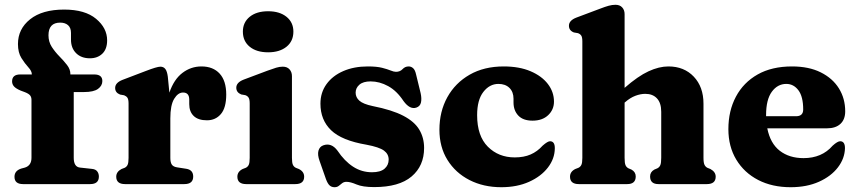

<svg xmlns="http://www.w3.org/2000/svg" viewBox="-20 -769 3580 802"><path d="M288 -110Q288 -71.5 314.5 -69L364.5 -63.5Q379.5 -62 386.2 -53Q393 -44 393 -31.5Q393 0 356.5 0H76.5Q40.5 0 40.5 -30.5Q40.5 -56 69 -65L84 -69Q111.5 -77.5 111.5 -110V-352Q111.5 -363 106 -370.2Q100.5 -377.5 84 -384L66.5 -390.5Q46.5 -399 38.5 -408Q30.5 -417 30.5 -429Q30.5 -458 64.5 -458H113V-458.5Q113 -472 98.5 -487.8Q84 -503.5 69.5 -526.5Q55 -549.5 55 -585Q55 -648 105.8 -688.5Q156.5 -729 248 -729Q335 -729 381.2 -690.5Q427.5 -652 427.5 -600.5Q427.5 -564 407.5 -544.8Q387.5 -525.5 355.5 -525.5Q319.5 -525.5 298 -546.8Q276.5 -568 276.5 -603.5V-631.5Q276.5 -653 264.2 -663.8Q252 -674.5 231.5 -674.5Q182.5 -674.5 182.5 -621.5Q182.5 -594.5 196.2 -573.2Q210 -552 228.2 -533.5Q246.5 -515 260.2 -497.2Q274 -479.5 274 -459.5V-458H373.5Q407.5 -458 407.5 -430.5Q407.5 -411 389.5 -397.8Q371.5 -384.5 330.5 -384.5H288Z M681 -448.5 687.5 -382Q706.5 -437.5 742 -464.5Q777.5 -491.5 821.5 -491.5Q870 -491.5 897.5 -461.5Q925 -431.5 925 -374Q925 -319 902.8 -292.8Q880.5 -266.5 844.5 -266.5Q808 -266.5 789.2 -284.5Q770.5 -302.5 770.5 -334V-354Q770 -382.5 744.5 -382.5Q723.5 -382.5 707.5 -356.2Q691.5 -330 691.5 -274.5V-109.5Q691.5 -91 697.5 -81.8Q703.5 -72.5 719.5 -70L758 -64Q787 -59.5 787 -31.5Q787 0 750 0H502.5Q465.5 0 465.5 -31Q465.5 -51.5 487.5 -63L500.5 -68Q509 -72 513 -80.5Q517 -89 517 -109.5V-336.5Q517 -354 512.2 -360.8Q507.5 -367.5 498.5 -371L481.5 -374Q461 -382 461 -401.5Q461 -423.5 492 -435.5L589 -472.5Q635.5 -490.5 650 -490.5Q663 -490.5 670.5 -481Q678 -471.5 681 -448.5Z M1100 -550.5Q1051.5 -550.5 1023 -573.8Q994.5 -597 994.5 -637Q994.5 -675.5 1023 -698.8Q1051.5 -722 1100 -722Q1148 -722 1176.8 -698.8Q1205.5 -675.5 1205.5 -637Q1205.5 -597 1176.8 -573.8Q1148 -550.5 1100 -550.5ZM1199.5 -451V-109.5Q1199.5 -89 1203.5 -80.5Q1207.5 -72 1216 -68L1228.5 -63Q1250.5 -52 1250.5 -31Q1250.5 0 1213.5 0H1008.5Q971.5 0 971.5 -31Q971.5 -52 993.5 -63L1006.5 -68Q1015 -72 1019 -80.5Q1023 -89 1023 -109.5V-337Q1023 -354.5 1018.2 -361.5Q1013.5 -368.5 1004.5 -371.5L987.5 -374.5Q967 -383 967 -402.5Q967 -424.5 998 -436.5L1096.5 -473.5Q1119.5 -482 1133.5 -486.2Q1147.5 -490.5 1161 -490.5Q1179.5 -490.5 1189.5 -479.2Q1199.5 -468 1199.5 -451Z M1528 -429Q1497 -429 1481.2 -415.2Q1465.5 -401.5 1465.5 -382Q1465.5 -362.5 1481 -348.5Q1496.5 -334.5 1536.5 -326Q1617.5 -310 1664.5 -285.5Q1711.5 -261 1731.5 -227.2Q1751.5 -193.5 1751.5 -151Q1751.5 -76 1699.2 -31.8Q1647 12.5 1543 12.5Q1495 12.5 1469.2 1.5Q1443.5 -9.5 1427.5 -9.5Q1416.5 -9.5 1409.2 -3.8Q1402 2 1395 7.5Q1388 13 1377.5 13Q1365 13 1356.8 5.5Q1348.5 -2 1341.5 -21L1315 -96.5Q1305.5 -122.5 1310.2 -139.5Q1315 -156.5 1330.5 -162Q1364 -174 1389.5 -140Q1419 -96 1454.8 -72.8Q1490.5 -49.5 1534 -49.5Q1569 -49.5 1586.2 -64.2Q1603.5 -79 1603.5 -102.5Q1603.5 -125.5 1583.8 -140Q1564 -154.5 1511 -164.5Q1407.5 -182 1363 -225Q1318.5 -268 1318.5 -336Q1318.5 -382.5 1343.8 -417.5Q1369 -452.5 1413.8 -472Q1458.5 -491.5 1516.5 -491.5Q1553.5 -491.5 1576 -485.8Q1598.5 -480 1611.8 -474.5Q1625 -469 1634 -469Q1651 -469 1661.5 -480.2Q1672 -491.5 1687 -491.5Q1697.5 -491.5 1705.8 -484Q1714 -476.5 1718 -458L1737 -380Q1742 -357.5 1738.5 -341.2Q1735 -325 1719 -319.5Q1692 -310.5 1665.5 -347Q1637.5 -389.5 1601.5 -409.2Q1565.5 -429 1528 -429Z M2294 -344.5Q2294 -311 2269.8 -288Q2245.5 -265 2204.5 -265Q2165 -265 2145 -286.2Q2125 -307.5 2125 -341V-356.5Q2125 -385 2108 -401.8Q2091 -418.5 2062 -418.5Q2025 -418.5 1999 -385Q1973 -351.5 1973 -288Q1973 -201 2017.8 -156.2Q2062.5 -111.5 2130 -111.5Q2168.5 -111.5 2196.5 -123.8Q2224.5 -136 2246.5 -160.5Q2268 -179.5 2278 -179Q2298 -178.5 2297.5 -149Q2297 -106 2268.5 -69Q2240 -32 2189.8 -9.5Q2139.5 13 2074 13Q1999.5 13 1941 -17Q1882.5 -47 1849 -101Q1815.5 -155 1815.5 -227Q1815.5 -303 1848.5 -362.8Q1881.5 -422.5 1941.8 -457Q2002 -491.5 2084 -491.5Q2149 -491.5 2196 -471.5Q2243 -451.5 2268.5 -418.2Q2294 -385 2294 -344.5Z M2589 -710V-402Q2645 -451 2689 -471.2Q2733 -491.5 2772 -491.5Q2837.5 -491.5 2878 -448.8Q2918.5 -406 2918.5 -336V-110Q2918.5 -89 2922.8 -80.5Q2927 -72 2935 -68L2947.5 -63Q2969.5 -51 2969.5 -31Q2969.5 0 2932.5 0H2730.5Q2695.5 0 2695.5 -32Q2695.5 -50.5 2713 -60.5L2726 -66Q2734.5 -70.5 2738.2 -79.2Q2742 -88 2742 -110V-302Q2742 -339 2724.2 -358Q2706.5 -377 2675.5 -377Q2655.5 -377 2633.8 -368.8Q2612 -360.5 2591 -342L2589 -340.5V-109.5Q2589 -88 2592.8 -79.2Q2596.5 -70.5 2605 -66L2618 -60.5Q2635.5 -50.5 2635.5 -32Q2635.5 0 2600 0H2398Q2361 0 2361 -31Q2361 -52 2383 -63L2396 -68Q2404.5 -72 2408.5 -80.5Q2412.5 -89 2412.5 -109.5V-596Q2412.5 -613.5 2407.8 -620.5Q2403 -627.5 2394 -630.5L2377 -633.5Q2356.5 -641.5 2356.5 -661.5Q2356.5 -683.5 2387.5 -695.5L2486 -732.5Q2508 -741 2522.5 -745Q2537 -749 2551 -749Q2569 -749 2579 -738Q2589 -727 2589 -710Z M3510.5 -304Q3510.5 -270 3490.5 -251.5Q3470.5 -233 3434.5 -233H3185Q3197.5 -170 3237.2 -139.2Q3277 -108.5 3336.5 -108.5Q3413 -108.5 3458 -160.5Q3479 -179.5 3490 -179Q3509.5 -178.5 3509.5 -150Q3508.5 -107 3480 -69.8Q3451.5 -32.5 3400.8 -9.8Q3350 13 3282.5 13Q3205.5 13 3147 -17.2Q3088.5 -47.5 3055.5 -102.2Q3022.5 -157 3022.5 -229.5Q3022.5 -306 3054 -365.2Q3085.5 -424.5 3144.8 -458Q3204 -491.5 3288.5 -491.5Q3358.5 -491.5 3408.2 -466.8Q3458 -442 3484.2 -399.8Q3510.5 -357.5 3510.5 -304ZM3180 -288.5Q3180 -286 3180 -283.5H3305Q3335 -283.5 3335 -311.5Q3335 -365.5 3315 -392Q3295 -418.5 3264.5 -418.5Q3228 -418.5 3204 -385.8Q3180 -353 3180 -288.5Z"/></svg>

Font: Fraunces 9pt Soft
Style: Bold
Weight: 700
Version: Version 1.000;[b76b70a41]